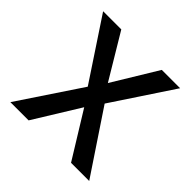

<svg xmlns="http://www.w3.org/2000/svg" viewBox="-142 -654 781 781"><g transform="rotate(45 248.0 -264.0)"><path d="M245.6 -335.4 362.8 -528.3H468.3L295.4 -267.1L473.6 0H369.1L247.1 -197.8L125 0H20L198.2 -267.1L25.4 -528.3H129.9Z"/></g></svg>

Font: Roboto-ThirdPerson-AD3FC
Style: ThirdPerson-AD3FC
Weight: 400
Designer: Google
Version: Version 2.137; 2017